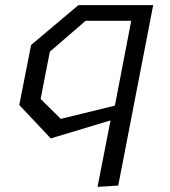

<svg xmlns="http://www.w3.org/2000/svg" viewBox="-20 -527 660 747"><path d="M359.5 200 440 195 576 -507H285L101 -352L55 -118.5L177.5 11.5L410 -58.5ZM138 -142 174 -326 313 -446H490.5L427 -116L216.5 -64.5Z"/></svg>

Font: Monaspace Krypton Light
Style: Italic
Weight: 300
Italic angle: -11°
Designer: Riley Cran & the Lettermatic Team
Foundry: Lettermatic
Version: Version 1.101 (Monaspace Krypton)